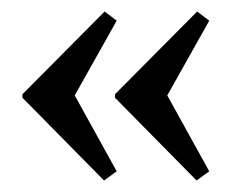

<svg xmlns="http://www.w3.org/2000/svg" viewBox="-20 -370 414 334"><path d="M344 -72 322 -56 180 -200V-206L323 -350L344 -334L271 -204ZM183 -72 161 -56 19 -200V-206L162 -350L183 -334L110 -204Z"/></svg>

Font: Ibarra Real Nova SemiBold
Style: Regular
Weight: 600
Designer: Jose Maria Ribagorda & Octavio Pardo
Foundry: Jose Maria Ribagorda
Version: Version 1.014